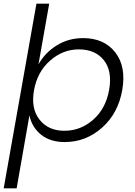

<svg xmlns="http://www.w3.org/2000/svg" viewBox="-36 -760 731 1038"><path d="M172 -412Q208 -476 271.5 -515Q335 -554 413 -554Q527 -554 587 -477Q647 -400 625 -274Q603 -147 515.5 -69.5Q428 8 314 8Q236 8 186.5 -31.5Q137 -71 123 -136L54 258H-16L161 -740H230ZM554 -274Q572 -376 525.5 -434.5Q479 -493 390 -493Q304 -493 235 -432.5Q166 -372 148 -273Q130 -174 177.5 -113.5Q225 -53 312 -53Q400 -53 468 -113Q536 -173 554 -274Z"/></svg>

Font: Poppins Light
Style: Italic
Weight: 300
Italic angle: -10°
Designer: Ninad Kale (Devanagari), Jonny Pinhorn (Latin)
Foundry: Indian Type Foundry
Version: Version 3.200;PS 1.000;hotconv 16.6.54;makeotf.lib2.5.65590